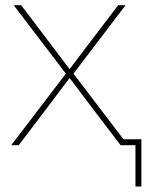

<svg xmlns="http://www.w3.org/2000/svg" viewBox="-20 -549 555 726"><path d="M22.5 0 235.4 -278.8V-262.2L31.7 -529.3H60.1L168.5 -386.2Q188.5 -359.9 208.7 -333Q229 -306.2 249 -279.8H237.3Q257.3 -306.2 277.6 -333Q297.9 -359.9 317.9 -386.2L426.8 -529.3H454.6L251.5 -262.2V-278.8L463.9 0H436L312.5 -162.1Q293.5 -187.5 274.9 -212.2Q256.3 -236.8 237.3 -261.7H249Q230 -236.8 211.4 -212.2Q192.9 -187.5 173.8 -162.1L50.8 0ZM492.2 156.2V0H439.5V-22.5H514.6V156.2Z"/></svg>

Font: Inter 24pt Thin
Style: Regular
Weight: 250
Designer: Rasmus Andersson
Foundry: rsms
Version: Version 4.001;git-66647c0bb